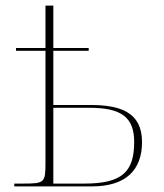

<svg xmlns="http://www.w3.org/2000/svg" viewBox="-20 -664 583 684"><path d="M31 0H308C428 0 486 -58 486 -158C486 -266 406 -290 301 -290H170V-483H296V-493H170V-644H142V-493H37V-483H142V-84C142 -14 139 -10 64 -10H31ZM281 -10H170V-280H298C412 -280 458 -247 458 -158C458 -52 415 -10 281 -10Z"/></svg>

Font: Noto Serif Display Thin
Style: Regular
Weight: 100
Designer: Monotype Design Team
Foundry: Monotype Imaging Inc.
Version: Version 2.009